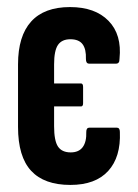

<svg xmlns="http://www.w3.org/2000/svg" viewBox="-20 -517 390 543"><path d="M179 6Q105 6 68 -34Q31 -74 31 -158V-335Q31 -415 68 -456Q105 -497 178 -497Q249 -497 287 -458Q325 -419 318 -351Q318 -343 315.5 -340Q313 -337 309 -337H232Q223 -337 223 -350Q224 -378 213.5 -392Q203 -406 179 -406Q155 -406 144 -390Q133 -374 133 -335V-281H209Q215 -281 215 -271V-225Q215 -216 209 -216H133V-160Q133 -119 144 -102.5Q155 -86 180 -86Q203 -86 214 -101Q225 -116 224 -144Q224 -156 233 -156H310Q319 -156 319 -144Q322 -73 286 -33.5Q250 6 179 6Z"/></svg>

Font: Sofia Sans Extra Condensed
Style: Bold
Weight: 700
Designer: Botio Nikoltchev, Ani Petrova
Foundry: lettersoup
Version: Version 4.101